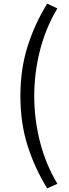

<svg xmlns="http://www.w3.org/2000/svg" viewBox="-20 -838 378 1054"><path d="M239 196Q170 84 131 -39.5Q92 -163 92 -311Q92 -458 131 -582Q170 -706 239 -818L295 -792Q231 -685 199.5 -561.5Q168 -438 168 -311Q168 -183 199.5 -59.5Q231 64 295 171Z"/></svg>

Font: Noto Sans JP Thin
Style: Regular
Weight: 400
Version: Version 2.004-H2;hotconv 1.0.118;makeotfexe 2.5.65603